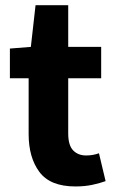

<svg xmlns="http://www.w3.org/2000/svg" viewBox="-20 -687 433 720"><path d="M262.7 12.2Q168.5 12.2 127.9 -42Q87.4 -96.2 87.4 -184.1V-393.6H17.1V-504.9L95.7 -511.2L113.3 -667.5H235.8V-511.2H359.4V-393.6H235.8V-186.5Q235.8 -142.1 254.4 -123Q272.9 -104 302.7 -104Q329.1 -104 351.1 -112.3L376 -7.8Q356 -0.5 327.1 5.9Q298.3 12.2 262.7 12.2Z"/></svg>

Font: Akatab Black
Style: Regular
Weight: 900
Designer: SIL Global
Foundry: SIL Global
Version: Version 4.000